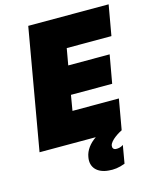

<svg xmlns="http://www.w3.org/2000/svg" viewBox="-131 -787 865 1075"><g transform="rotate(-15 302.0 -250.0)"><path d="M16 0H342C305 25 279 59 273 97C262 155 299 194 364 199C392 202 423 199 459 185L477 81C465 90 449 94 434 93C420 92 414 82 416 69C421 39 477 7 492 0L523 -176H254L269 -265H508L537 -428H297L314 -524H573L604 -700H138Z"/></g></svg>

Font: Fixel Display Black
Style: Italic
Weight: 900
Italic angle: -10°
Designer: AlfaBravo + MacPaw
Foundry: Kyrylo Tkachov, Marchela Mozhyna, Serhii Makarenko, Maria Weinstein, Zakhar Kryvoshyya
Version: Version 1.210;Glyphs 3.2 (3217)